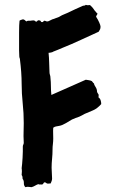

<svg xmlns="http://www.w3.org/2000/svg" viewBox="-20 -775 472 801"><path d="M380.9 -705.1Q388.7 -693.4 394 -681.2Q399.4 -668.9 399.4 -664.1Q399.4 -657.2 397.5 -652.8Q395.5 -648.4 391.6 -642.6Q354.5 -626 316.9 -608.4Q279.3 -590.8 240.2 -575.2Q230.5 -571.3 221.7 -567.4Q212.9 -563.5 202.1 -559.6Q200.2 -557.6 193.8 -556.2Q187.5 -554.7 182.6 -554.7Q184.6 -535.2 185.1 -514.6Q185.5 -494.1 186.5 -473.6Q186.5 -467.8 188.5 -462.4Q190.4 -457 190.4 -451.2Q192.4 -432.6 192.4 -415Q192.4 -397.5 194.3 -378.9Q230.5 -394.5 266.1 -410.6Q301.8 -426.8 337.9 -442.4Q343.8 -441.4 350.6 -440.4Q357.4 -439.5 363.3 -436.5Q365.2 -434.6 367.2 -431.6Q369.1 -428.7 372.1 -426.8Q372.1 -421.9 378.4 -412.6Q384.8 -403.3 384.8 -392.6Q384.8 -390.6 387.7 -386.2Q390.6 -381.8 391.6 -379.9Q391.6 -370.1 390.6 -369.1Q397.5 -364.3 399.9 -356.4Q402.3 -348.6 402.3 -340.8Q384.8 -321.3 367.7 -314.5Q350.6 -307.6 333 -299.8Q328.1 -296.9 322.3 -293.9Q316.4 -291 310.5 -288.1Q302.7 -285.2 295.4 -282.7Q288.1 -280.3 280.3 -276.4Q268.6 -269.5 253.9 -260.7Q239.3 -252 227.5 -250Q219.7 -248 214.4 -247.6Q209 -247.1 202.1 -242.2Q201.2 -230.5 201.7 -219.2Q202.1 -208 202.1 -197.3Q202.1 -185.5 200.7 -174.3Q199.2 -163.1 199.2 -151.4Q199.2 -131.8 197.3 -112.8Q195.3 -93.8 195.3 -75.2Q195.3 -63.5 196.3 -52.2Q197.3 -41 197.3 -30.3Q197.3 -24.4 195.3 -19.5Q193.4 -14.6 191.4 -9.8Q177.7 -7.8 174.8 -10.3Q171.9 -12.7 168 -14.6Q163.1 -14.6 161.6 -10.7Q160.2 -6.8 155.3 -4.9Q151.4 -5.9 147 -5.4Q142.6 -4.9 139.6 -6.8Q131.8 -3.9 125.5 0Q119.1 3.9 111.3 5.9Q96.7 3.9 93.3 4.4Q89.8 4.9 85.9 5.9Q79.1 -1 79.6 -11.2Q80.1 -21.5 74.2 -29.3Q74.2 -39.1 72.3 -41.5Q70.3 -43.9 70.3 -45.9Q70.3 -48.8 70.8 -52.2Q71.3 -55.7 71.3 -59.6Q71.3 -68.4 70.3 -73.2Q71.3 -79.1 72.3 -91.3Q73.2 -103.5 74.2 -116.7Q75.2 -129.9 75.2 -142.6Q75.2 -155.3 75.2 -163.1Q75.2 -168 77.1 -171.4Q79.1 -174.8 79.1 -179.7Q79.1 -187.5 78.6 -193.8Q78.1 -200.2 78.1 -207Q78.1 -220.7 78.6 -234.4Q79.1 -248 79.1 -261.7Q79.1 -303.7 74.7 -344.2Q70.3 -384.8 70.3 -425.8Q70.3 -448.2 68.4 -475.1Q66.4 -502 63.5 -524.4Q63.5 -529.3 62 -532.7Q60.5 -536.1 60.5 -540Q59.6 -551.8 59.6 -564Q59.6 -576.2 59.6 -588.9Q59.6 -596.7 59.6 -610.8Q59.6 -625 59.6 -640.1Q59.6 -655.3 60.1 -668.9Q60.5 -682.6 61.5 -688.5Q61.5 -689.5 67.4 -691.9Q73.2 -694.3 75.2 -694.3Q80.1 -694.3 83 -691.4Q85.9 -688.5 89.8 -685.5Q93.8 -688.5 98.1 -688.5Q102.5 -688.5 107.4 -688.5Q122.1 -691.4 125.5 -688Q128.9 -684.6 130.9 -684.6Q133.8 -684.6 135.7 -687.5Q137.7 -690.4 140.6 -690.4Q148.4 -690.4 149.9 -686.5Q151.4 -682.6 155.3 -682.6Q159.2 -682.6 161.1 -685.5Q163.1 -688.5 165 -688.5Q168 -688.5 170.9 -687Q173.8 -685.5 176.8 -685.5Q181.6 -685.5 187.5 -689Q193.4 -692.4 198.2 -694.3Q206.1 -696.3 212.4 -699.2Q218.8 -702.1 225.6 -704.1Q240.2 -712.9 247.6 -715.3Q254.9 -717.8 262.7 -721.7Q279.3 -729.5 294.4 -736.8Q309.6 -744.1 326.2 -751Q335 -751 337.9 -754.9Q344.7 -752 355.5 -753.9Q367.2 -743.2 370.6 -737.3Q374 -731.4 378.9 -726.6Q384.8 -718.8 386.7 -718.8Q386.7 -715.8 383.8 -711.9Q380.9 -708 380.9 -705.1Z"/></svg>

Font: Caesar Dressing
Style: Regular
Weight: 400
Designer: Dathan Boardman
Foundry: Open Window
Version: Version 1.000